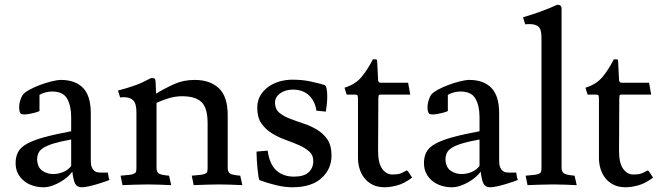

<svg xmlns="http://www.w3.org/2000/svg" viewBox="-20 -780 2807 812"><path d="M281 -190Q236 -182 208 -173.5Q180 -165 164 -155Q148 -145 142.5 -132.5Q137 -120 137 -104Q139 -72 159 -58Q179 -44 205 -44Q227 -44 247.5 -52.5Q268 -61 281 -78ZM429 -50Q434 -50 436 -51L438 -39Q439 -28 443 -19Q439 -17 424.5 -12Q410 -7 392 -1.5Q374 4 355.5 8Q337 12 326 12Q306 12 298 -3Q290 -18 286 -54Q278 -43 265.5 -32Q253 -21 237 -11.5Q221 -2 203.5 4.5Q186 11 168 12H163Q141 12 120 5.5Q99 -1 82.5 -14Q66 -27 56 -46Q46 -65 46 -90Q46 -117 56.5 -137Q67 -157 94 -172Q121 -187 166.5 -199.5Q212 -212 281 -225V-285Q281 -332 264 -362.5Q247 -393 200 -393Q188 -393 173.5 -389.5Q159 -386 147 -379V-311Q147 -310 140.5 -307.5Q134 -305 124 -302.5Q114 -300 102.5 -298Q91 -296 82 -296Q77 -296 69 -298Q61 -306 61 -325Q61 -342 66.5 -358Q72 -374 77 -380Q85 -390 105.5 -401Q126 -412 150 -421Q174 -430 198.5 -436Q223 -442 238 -442Q298 -442 331 -408.5Q364 -375 364 -300V-100Q364 -82 368.5 -72Q373 -62 379.5 -57Q386 -52 393.5 -51Q401 -50 408 -50Z M479 -397Q491 -400 514.5 -407Q538 -414 562 -423Q582 -431 596 -438.5Q610 -446 619 -450Q632 -450 634.5 -447.5Q637 -445 638 -434L640 -384Q680 -408 718 -425Q756 -442 804 -442Q868 -442 905.5 -407Q943 -372 943 -293V-71Q943 -54 951.5 -47Q960 -40 996 -37L1005 3Q976 2 956 1Q936 0 907 0Q879 0 853.5 1Q828 2 799 3L791 -37Q815 -39 828 -40.5Q841 -42 848 -45.5Q855 -49 856.5 -54.5Q858 -60 858 -71V-259Q858 -324 832 -348.5Q806 -373 750 -373Q722 -373 693.5 -364.5Q665 -356 642 -345V-71Q642 -54 650.5 -47Q659 -40 695 -37L704 3Q675 2 655 1Q635 0 606 0Q578 0 552.5 1Q527 2 498 3L490 -37Q514 -39 527 -40.5Q540 -42 547 -45.5Q554 -49 555.5 -54.5Q557 -60 557 -71V-305Q557 -342 543.5 -355.5Q530 -369 503 -369Q499 -369 495.5 -368.5Q492 -368 488 -368Z M1112 -143Q1120 -85 1149 -59Q1178 -33 1223 -33Q1266 -33 1285.5 -51.5Q1305 -70 1305 -99Q1305 -124 1287.5 -139.5Q1270 -155 1243.5 -166.5Q1217 -178 1186.5 -189Q1156 -200 1129.5 -216.5Q1103 -233 1085.5 -258Q1068 -283 1068 -324Q1068 -354 1081 -376Q1094 -398 1115 -413Q1136 -428 1162.5 -435.5Q1189 -443 1216 -443Q1259 -443 1293.5 -435.5Q1328 -428 1354 -420Q1359 -417 1361.5 -403.5Q1364 -390 1364 -373Q1364 -355 1362 -337Q1360 -319 1358 -308L1318 -312Q1313 -351 1287.5 -376Q1262 -401 1219 -401Q1186 -401 1164.5 -385Q1143 -369 1143 -346Q1143 -319 1160.5 -304Q1178 -289 1205 -278.5Q1232 -268 1262.5 -258Q1293 -248 1320 -232Q1347 -216 1364.5 -190.5Q1382 -165 1382 -122Q1382 -65 1339.5 -26.5Q1297 12 1216 12Q1184 12 1147 3Q1110 -6 1078 -18Q1075 -20 1073 -34Q1071 -48 1069 -67Q1067 -86 1066 -104.5Q1065 -123 1065 -134V-139Z M1579 -141Q1579 -90 1596.5 -66Q1614 -42 1639 -42Q1661 -42 1672.5 -46Q1684 -50 1697 -58Q1701 -60 1705 -56L1723 -29Q1690 -4 1660 4Q1630 12 1607 12Q1577 12 1555.5 1Q1534 -10 1520.5 -27.5Q1507 -45 1500.5 -67Q1494 -89 1494 -111V-362Q1494 -370 1492.5 -375Q1491 -380 1481 -380H1446L1437 -409Q1483 -423 1509 -454.5Q1535 -486 1557 -529H1568Q1575 -529 1575 -523L1579 -443Q1579 -438 1581.5 -434Q1584 -430 1592 -430H1706L1715 -380H1590Q1582 -380 1581 -375Q1580 -370 1580 -362Z M2008 -190Q1963 -182 1935 -173.5Q1907 -165 1891 -155Q1875 -145 1869.5 -132.5Q1864 -120 1864 -104Q1866 -72 1886 -58Q1906 -44 1932 -44Q1954 -44 1974.5 -52.5Q1995 -61 2008 -78ZM2156 -50Q2161 -50 2163 -51L2165 -39Q2166 -28 2170 -19Q2166 -17 2151.5 -12Q2137 -7 2119 -1.5Q2101 4 2082.5 8Q2064 12 2053 12Q2033 12 2025 -3Q2017 -18 2013 -54Q2005 -43 1992.5 -32Q1980 -21 1964 -11.5Q1948 -2 1930.5 4.5Q1913 11 1895 12H1890Q1868 12 1847 5.5Q1826 -1 1809.5 -14Q1793 -27 1783 -46Q1773 -65 1773 -90Q1773 -117 1783.5 -137Q1794 -157 1821 -172Q1848 -187 1893.5 -199.5Q1939 -212 2008 -225V-285Q2008 -332 1991 -362.5Q1974 -393 1927 -393Q1915 -393 1900.5 -389.5Q1886 -386 1874 -379V-311Q1874 -310 1867.5 -307.5Q1861 -305 1851 -302.5Q1841 -300 1829.5 -298Q1818 -296 1809 -296Q1804 -296 1796 -298Q1788 -306 1788 -325Q1788 -342 1793.5 -358Q1799 -374 1804 -380Q1812 -390 1832.5 -401Q1853 -412 1877 -421Q1901 -430 1925.5 -436Q1950 -442 1965 -442Q2025 -442 2058 -408.5Q2091 -375 2091 -300V-100Q2091 -82 2095.5 -72Q2100 -62 2106.5 -57Q2113 -52 2120.5 -51Q2128 -50 2135 -50Z M2355 -71Q2355 -54 2364.5 -47Q2374 -40 2410 -37L2419 3Q2390 2 2369 1Q2348 0 2319 0Q2291 0 2265.5 1Q2240 2 2211 3L2203 -37Q2227 -39 2240 -40.5Q2253 -42 2260 -45.5Q2267 -49 2268.5 -54.5Q2270 -60 2270 -71V-621Q2270 -656 2257.5 -667Q2245 -678 2221 -678Q2216 -678 2211 -678Q2206 -678 2201 -677L2192 -707Q2230 -718 2266 -731Q2302 -744 2337 -760Q2346 -760 2350.5 -756Q2355 -752 2355 -741V-71Z M2598 -141Q2598 -90 2615.5 -66Q2633 -42 2658 -42Q2680 -42 2691.5 -46Q2703 -50 2716 -58Q2720 -60 2724 -56L2742 -29Q2709 -4 2679 4Q2649 12 2626 12Q2596 12 2574.5 1Q2553 -10 2539.5 -27.5Q2526 -45 2519.5 -67Q2513 -89 2513 -111V-362Q2513 -370 2511.5 -375Q2510 -380 2500 -380H2465L2456 -409Q2502 -423 2528 -454.5Q2554 -486 2576 -529H2587Q2594 -529 2594 -523L2598 -443Q2598 -438 2600.5 -434Q2603 -430 2611 -430H2725L2734 -380H2609Q2601 -380 2600 -375Q2599 -370 2599 -362Z"/></svg>

Font: Lusitana
Style: Regular
Weight: 400
Designer: Ana Paula Megda
Foundry: Ana Paula Megda
Version: Version 1.000; ttfautohint (v1.1) -l 8 -r 50 -G 200 -x 14 -D